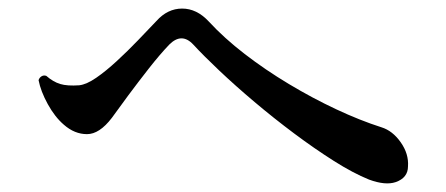

<svg xmlns="http://www.w3.org/2000/svg" viewBox="-20 -574 1040 448"><path d="M903 -149Q891 -145 875.5 -146.5Q860 -148 841 -155Q804 -170 759 -198.5Q714 -227 666.5 -262.5Q619 -298 574 -336Q529 -374 492 -409Q455 -444 431 -470Q404 -499 375 -470Q353 -447 327.5 -414.5Q302 -382 279 -351Q256 -320 241 -299Q212 -261 183 -261Q154 -261 129 -283Q108 -301 91.5 -331Q75 -361 70 -387Q72 -393 77 -396Q82 -399 88 -397Q104 -383 120.5 -378Q137 -373 165 -375Q182 -377 204.5 -392.5Q227 -408 252.5 -431.5Q278 -455 302 -480Q326 -505 345 -525Q371 -554 405 -554Q439 -554 467 -524Q503 -485 551 -448Q599 -411 654 -378Q709 -345 764.5 -319Q820 -293 870 -277Q896 -269 915 -242Q934 -215 932 -186Q932 -159 903 -149Z"/></svg>

Font: Zen Old Mincho
Style: Bold
Weight: 700
Designer: Yoshimichi Ohira
Foundry: Positype
Version: Version 1.500